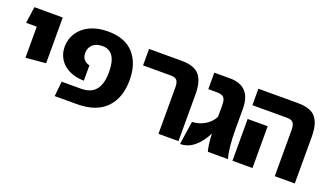

<svg xmlns="http://www.w3.org/2000/svg" viewBox="-57 -997 2476 1424"><g transform="rotate(20 1180.5 -285.0)"><path d="M98 -438H14L32 -568H256V-207L98 -193Z M411 -118H562Q642 -118 679.5 -164.5Q717 -211 717 -304Q717 -470 606 -470Q557 -470 529.5 -444.5Q502 -419 502 -378Q502 -347 518 -328Q534 -309 563 -302V-181Q494 -182 444 -207.5Q394 -233 368.5 -275.5Q343 -318 343 -370Q343 -430 375 -479.5Q407 -529 467 -557.5Q527 -586 608 -586Q743 -586 812 -509Q881 -432 881 -301Q881 -160 803.5 -80Q726 0 573 0H399Z M1218 -366Q1218 -404 1205 -421Q1192 -438 1158 -438H937V-568H1195Q1295 -568 1335.5 -519.5Q1376 -471 1376 -371V0H1218Z M1608 0Q1594 -44 1590 -138Q1556 -69 1506 -26.5Q1456 16 1394 16L1421 -168Q1477 -171 1521.5 -197.5Q1566 -224 1590 -269V-361Q1590 -406 1574.5 -422Q1559 -438 1521 -438H1452V-568H1578Q1658 -568 1700.5 -523.5Q1743 -479 1743 -386V-232Q1743 -77 1767 0Z M2136 -364Q2136 -404 2122.5 -421Q2109 -438 2074 -438H1800V-568H2113Q2213 -568 2253.5 -519.5Q2294 -471 2294 -369V0H2136ZM1802 -330H1960V0H1802Z"/></g></svg>

Font: FiraGOUPP
Style: Bold
Weight: 700
Designer: bBox Type
Foundry: bBox Type GmbH
Version: Version 1.001